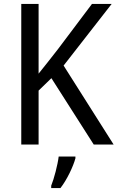

<svg xmlns="http://www.w3.org/2000/svg" viewBox="-20 -734 597 975"><path d="M557 0 303 -401 547 -714H447L274 -484C237 -436 204 -395 176 -360V-714H88V0H176V-274L241 -337L456 0ZM363 70V61H278C273 103 254 175 240 209V221H287C320 179 352 111 363 70Z"/></svg>

Font: Noto Sans Sinhala SemiCondensed
Style: Regular
Weight: 400
Width: 4
Designer: Jelle Bosma - Monotype Design Team
Foundry: Monotype Imaging Inc.
Version: Version 2.006